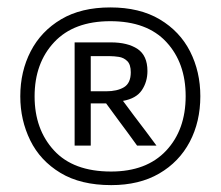

<svg xmlns="http://www.w3.org/2000/svg" viewBox="-20 -766 609 530"><path d="M287 -255Q202.5 -255 146.8 -288.8Q91 -322.5 63.5 -378.5Q36 -434.5 36 -500Q36 -569 64.8 -624.5Q93.5 -680 148.8 -712.8Q204 -745.5 284.5 -745.5Q365.5 -745.5 421 -712.5Q476.5 -679.5 504.8 -623.8Q533 -568 533 -500.5Q533 -430 503.8 -374.5Q474.5 -319 419.5 -287Q364.5 -255 287 -255ZM286.5 -292.5Q384.5 -292.5 438.5 -350Q492.5 -407.5 492.5 -500.5Q492.5 -592.5 439.2 -650Q386 -707.5 284.5 -707.5Q184 -707.5 129.8 -649.8Q75.5 -592 75.5 -500Q75.5 -409 129 -350.8Q182.5 -292.5 286.5 -292.5ZM186 -364V-649H286Q332.5 -649 359.8 -630.8Q387 -612.5 387 -570Q387 -540 371.5 -517Q356 -494 319.5 -487.5L350 -446.5Q366 -425.5 383 -403Q399.5 -380.5 412 -364H358.5Q344.5 -383.5 332.2 -400.2Q320 -417 307.5 -433.5L273 -480.5H230.5V-364ZM284 -611H230.5V-514H273Q303.5 -514 322.2 -525.2Q341 -536.5 341 -566.5Q341 -588 331.2 -597.5Q321.5 -607 308 -609Q294.5 -611 284 -611Z"/></svg>

Font: Heraclito
Style: Regular
Weight: 400
Designer: Kostas Bartsokas (font) & Cristiano Sobral (main changes)
Foundry: Kostas Bartsokas (font) & Cristiano Sobral (main changes)
Version: Version 1.00;July 8, 2020;FontCreator 13.0.0.2655 64-bit